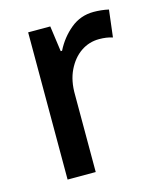

<svg xmlns="http://www.w3.org/2000/svg" viewBox="-89 -614 563 679"><g transform="rotate(-15 192.5 -274.5)"><path d="M317 -549Q330 -549 344.5 -547.5Q359 -546 372 -543L360 -444Q338 -451 311 -451Q274 -451 244 -430.5Q214 -410 195.5 -372Q177 -334 178 -282V0H75V-539H156L169 -445H174Q196 -489 232.5 -519Q269 -549 317 -549Z"/></g></svg>

Font: Noto Sans Thai SemCond Med
Style: Regular
Weight: 500
Width: 4
Designer: Monotype Design Team
Foundry: Monotype Imaging Inc.
Version: Version 2.002; ttfautohint (v1.8.4.7-5d5b)